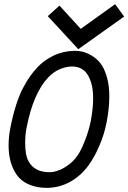

<svg xmlns="http://www.w3.org/2000/svg" viewBox="-20 -890 612 916"><path d="M353.5 -655.3 208 -813 263.7 -863.3 365.2 -752.4 529.3 -870.1 572.3 -811ZM335.4 -647.5Q354 -647.5 372.8 -643.6Q391.6 -639.6 415.8 -625.7Q439.9 -611.8 458 -589.6Q476.1 -567.4 488.8 -526.1Q501.5 -484.9 501.5 -430.7Q501.5 -374.5 489.3 -310.1L488.3 -304.7Q477.1 -248 454.1 -194.8Q431.2 -141.6 404.8 -104.5Q366.7 -51.3 314.5 -22.5Q262.2 6.3 202.1 6.3Q154.8 6.3 115.7 -11Q76.7 -28.3 54.7 -63.5Q21 -117.2 21 -196.3Q21 -237.8 29.3 -279.3Q41 -339.4 56.4 -387.7Q71.8 -436 89.6 -469.7Q107.4 -503.4 122.8 -525.1Q138.2 -546.9 156.7 -566.9Q189.5 -602.5 235.1 -624.5Q280.8 -646.5 335.4 -647.5ZM116.7 -119.6Q145 -68.4 216.8 -68.4Q248.5 -68.4 285.6 -89.6Q322.8 -110.8 345.2 -141.6Q363.3 -164.1 383.3 -214.4Q403.3 -264.6 411.6 -306.2L413.6 -315.4Q424.3 -373.5 424.3 -420.9Q424.3 -465.3 414.6 -496.6Q401.9 -537.1 379.4 -554.9Q356.9 -572.8 323.7 -572.8Q296.4 -572.8 266.4 -560.3Q236.3 -547.9 211.4 -522Q139.2 -447.3 106.9 -281.2Q100.1 -248 100.1 -208Q100.1 -148.4 116.7 -119.6Z"/></svg>

Font: Fantasque Sans Mono
Style: Italic
Weight: 400
Italic angle: -11°
Monospace: yes
Designer: Jany Belluz
Version: Version 1.8.0 ; ttfautohint (v1.8.2)